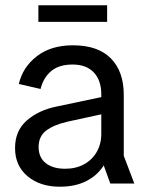

<svg xmlns="http://www.w3.org/2000/svg" viewBox="-20 -694 546 726"><path d="M206 12Q131.8 12 84.3 -27.5Q36.9 -67 36.9 -134.2Q36.9 -199.7 81.5 -238.6Q126.2 -277.5 194.3 -291.2L408.2 -336.3V-271.6L235.6 -234Q183.7 -222.2 154.8 -200.4Q126 -178.7 126 -138Q126 -98.7 152.8 -77.3Q179.6 -55.9 226.3 -55.9Q266.7 -55.9 297.5 -72.6Q328.3 -89.4 345.6 -119.3Q363 -149.1 363 -187.3V-337.2Q363 -390.2 334.7 -420.1Q306.3 -450 254.5 -450Q203.4 -450 173.8 -425.4Q144.3 -400.8 133.3 -357.6L51.2 -376.5Q65.7 -439.8 119.1 -481.2Q172.4 -522.7 255.7 -522.7Q350.5 -522.7 399.2 -473.2Q448 -423.7 448 -335.3V-104.9L487.9 0H397L372.3 -68.5Q347.7 -30.1 305.8 -9Q264 12 206 12ZM125.1 -674.2H385.1V-611.2H125.1Z"/></svg>

Font: TikTok Sans Light
Style: Regular
Weight: 300
Version: Version 4.000